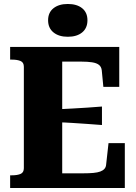

<svg xmlns="http://www.w3.org/2000/svg" viewBox="-20 -946 685 966"><path d="M608 -226V0H31V-64H41Q67 -64 83.5 -71Q100 -78 100 -100V-610Q100 -632 83.5 -639Q67 -646 41 -646H31V-710H580V-509H500L492 -592Q490 -610 478 -619.5Q466 -629 443.5 -632.5Q421 -636 389 -636H293V-74H399Q429 -74 450 -76Q471 -78 484.5 -83Q498 -88 505.5 -96.5Q513 -105 514 -118L526 -226ZM266 -396Q306 -398 344 -400Q382 -402 419 -404.5Q456 -407 493 -410V-317Q456 -320 419 -322.5Q382 -325 344 -327.5Q306 -330 266 -331ZM321 -761Q276 -761 249 -783Q222 -805 222 -844Q222 -883 249 -904.5Q276 -926 321 -926Q367 -926 393.5 -904.5Q420 -883 420 -844Q420 -805 393.5 -783Q367 -761 321 -761Z"/></svg>

Font: Roboto Serif 36pt
Style: Bold
Weight: 700
Version: Version 1.008